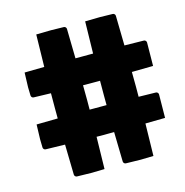

<svg xmlns="http://www.w3.org/2000/svg" viewBox="-87 -648 684 711"><g transform="rotate(-15 255.0 -292.5)"><path d="M26.6 -187.7Q26.6 -192.9 28.3 -244.1Q47.6 -244.9 109.6 -245.4Q109.6 -251.7 109.5 -264.4Q109.4 -277.1 109.4 -283.2Q109.4 -321.3 109.6 -342Q48.3 -343.5 43.9 -343.8Q40 -343.8 37.2 -346.6Q34.4 -349.4 34.2 -353.5Q33.4 -377.4 33.4 -385Q33.4 -390.1 35.2 -441.4Q53.7 -442.1 110.8 -442.6Q111.6 -497.1 113.3 -566.4Q146.2 -567.4 169.7 -567.4Q192.1 -567.4 218.8 -566.4Q222.7 -566.4 225.6 -563.5Q228.5 -560.5 228.5 -556.6Q230.2 -475.1 230.7 -443.4Q244.1 -443.4 261.4 -443.5Q278.6 -443.6 280.8 -443.6H298.3Q299.1 -495.6 300.8 -566.4Q333.7 -567.4 357.2 -567.4Q379.6 -567.4 406.2 -566.4Q410.2 -566.4 413.1 -563.5Q416 -560.5 416 -556.6Q417.7 -473.4 418.2 -442.6Q470.7 -442.1 492.2 -441.4Q496.1 -441.4 499 -438.5Q502 -435.5 502 -431.6Q502 -386.5 501 -341.8Q496.3 -341.6 419.4 -340.6Q419.9 -296.6 419.9 -283.2Q419.9 -277.8 419.8 -265.3Q419.7 -252.7 419.7 -245.4Q465.8 -244.9 485.4 -244.1Q489.3 -244.1 492.2 -241.2Q495.1 -238.3 495.1 -234.4Q495.1 -187.7 494.1 -144.5Q480.7 -143.8 418.5 -143.3Q417.5 -89.1 416 -19.5Q387.5 -18.3 367.2 -18.3Q344 -18.3 310.5 -19.5Q306.6 -19.5 303.7 -22.5Q300.8 -25.4 300.8 -29.3Q299.1 -100.8 298.3 -142.6Q287.8 -142.6 274.2 -142.5Q260.5 -142.3 258.3 -142.3Q242.9 -142.3 231 -142.6Q230.2 -90.1 228.5 -19.5Q200 -18.3 179.7 -18.3Q156.5 -18.3 123 -19.5Q119.1 -19.5 116.2 -22.5Q113.3 -25.4 113.3 -29.3Q111.6 -101.6 110.8 -144.8Q41 -146.2 37.1 -146.5Q33.2 -146.5 30.3 -149.4Q27.3 -152.3 27.3 -156.2Q26.6 -179.9 26.6 -187.7ZM231.9 -339.8Q232.4 -296.4 232.4 -283.2Q232.4 -278.1 232.3 -265.7Q232.2 -253.4 232.2 -246.3H273.9H297.1Q297.1 -252.7 297 -265Q296.9 -277.3 296.9 -283.2Q296.9 -319.8 297.1 -339.6H265.1Q246.6 -339.6 231.9 -339.8Z"/></g></svg>

Font: Digitalt
Style: Medium
Weight: 500
Designer: gluk
Foundry: gluk
Version: Version 0.60